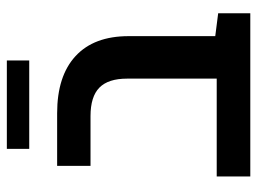

<svg xmlns="http://www.w3.org/2000/svg" viewBox="-118 -656 773 578"><g transform="rotate(-90 269.0 -366.5)"><path d="M27.3 0V-101.1H321.8L449.7 -105.5L518.6 -96.7V0ZM321.8 -29.3V-371.1Q321.8 -427.7 294.7 -454.3Q267.6 -481 209 -481H59.1V-581.5H217.8Q329.6 -581.5 389.6 -526.1Q449.7 -470.7 449.7 -366.2V-29.3ZM110.4 -665.5V-732.9H376.5V-665.5Z"/></g></svg>

Font: Heebo SemiBold
Style: Regular
Weight: 600
Designer: Oded Ezer
Foundry: Ezer Type House
Version: Version 3.100